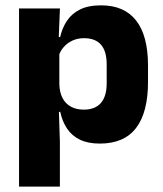

<svg xmlns="http://www.w3.org/2000/svg" viewBox="-20 -523 606 715"><path d="M351.7 11.7Q307.5 11.7 277.5 -2.9Q247.4 -17.5 229.7 -44.2Q211.9 -70.8 204.3 -106.4H164.8L201 -209.4Q201.8 -179.2 212.8 -158Q223.7 -136.9 244 -125.8Q264.2 -114.7 292.2 -114.7Q334 -114.7 355.7 -139.5Q377.3 -164.2 377.3 -213.1V-283.2Q377.3 -332.2 356.1 -356.5Q334.9 -380.8 292.9 -380.8Q269.3 -380.8 250.1 -372Q230.9 -363.2 217.7 -348.2Q204.4 -333.3 198.5 -314.5L163.3 -385H204Q211.4 -418.1 228.9 -444.9Q246.4 -471.7 277.4 -487.4Q308.4 -503.1 356.7 -503.1Q442.5 -503.1 486.8 -446.7Q531.2 -390.3 531.2 -278.2V-218.1Q531.2 -104.7 486.8 -46.5Q442.3 11.7 351.7 11.7ZM50.9 172V-491.4H203.2L197.8 -358.8L201 -341.7V-152.7L198.8 -126.4L203 5.2V172Z"/></svg>

Font: Anek Gujarati Medium
Style: Regular
Weight: 500
Designer: Mrunmayee Ghaisas (Gujarati), Yesha Goshar (Latin)
Foundry: Ek Type
Version: Version 1.003